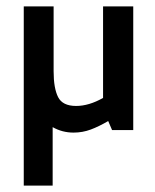

<svg xmlns="http://www.w3.org/2000/svg" viewBox="-20 -404 484 598"><path d="M329 1 317 -27Q288 -10 262.5 -0.5Q237 9 209 9Q174 9 144 -8V174H54V-384H147V-182Q147 -129 161 -101.5Q175 -74 217 -74Q257 -74 301 -99V-384H395V1Z"/></svg>

Font: Cambay Devanagari
Style: Regular
Weight: 700
Designer: Pooja Saxena
Foundry: Pooja Saxena
Version: Version 1.095;PS 001.095;hotconv 1.0.70;makeotf.lib2.5.58329